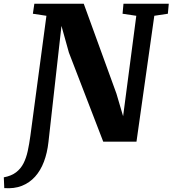

<svg xmlns="http://www.w3.org/2000/svg" viewBox="-96 -763 928 1034"><path d="M-73 250 -75.5 192Q-35 184.5 -9.5 165Q16 145.5 30.8 116.2Q45.5 87 53.5 49.8Q61.5 12.5 67.5 -31L154 -678L81 -689L89 -743H355L531 -259L567 -137L638 -678L564 -689L569 -743H813L808 -689L735 -678L639 0H460L275 -480L235 -623.5L165 1.5Q158.5 60.5 140.5 108Q122.5 155.5 92.8 188.5Q63 221.5 21.8 237.8Q-19.5 254 -73 250Z"/></svg>

Font: Merriweather Light 18pt Black
Style: Italic
Weight: 900
Italic angle: -7.8°
Version: Version 2.101